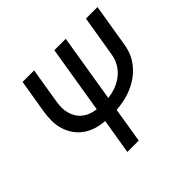

<svg xmlns="http://www.w3.org/2000/svg" viewBox="-171 -938 1142 1142"><g transform="rotate(-45 400.0 -367.5)"><path d="M296 0 333 -223Q295 -226 261 -236.5Q227 -247 198.5 -267Q170 -287 150 -315.5Q130 -344 119.5 -378Q109 -412 109 -449Q109 -486 115 -524L150 -735H247L210 -510Q206 -485 206 -461Q206 -437 212.5 -415Q219 -393 231 -374Q243 -355 261 -341Q279 -327 301 -319Q323 -311 347 -308L417 -735H513L443 -307Q466 -310 488.5 -316Q511 -322 533 -333Q555 -344 574 -359.5Q593 -375 607 -394.5Q621 -414 629.5 -436.5Q638 -459 641 -481L683 -735H780L736 -468Q732 -442 724 -417Q716 -392 702 -369Q688 -346 669 -325.5Q650 -305 628 -289Q606 -273 581.5 -261Q557 -249 531.5 -241Q506 -233 480.5 -228.5Q455 -224 428 -222L392 0Z"/></g></svg>

Font: Iosevka Aile Medium
Style: Italic
Weight: 500
Italic angle: -9°
Designer: Belleve Invis
Foundry: Belleve Invis
Version: Version 31.1.0; ttfautohint (v1.8.4)